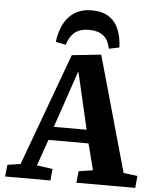

<svg xmlns="http://www.w3.org/2000/svg" viewBox="-62 -1003 856 1055"><g transform="rotate(5 366.5 -475.5)"><path d="M474 -713 653 -76 730 -66 724 0H399L406 -64L484 -76L447 -221H226L175 -76L262 -64L256 0H6L13 -65L85 -76L313 -696ZM249 -295H430L358 -606H355ZM513 -749Q502 -800 473 -821.5Q444 -843 396 -843Q347 -843 318 -820Q289 -797 275 -750L219 -761Q226 -817 247.5 -859.5Q269 -902 307.5 -926.5Q346 -951 402 -951Q459 -951 495.5 -927.5Q532 -904 550 -861Q568 -818 570 -761Z"/></g></svg>

Font: Literata 18pt
Style: Bold Italic
Weight: 700
Italic angle: -2°
Designer: Latin by Veronika Burian and Jose Scaglione. Greek by Irene Vlachou. Cyrillic by Vera Evstafieva
Foundry: TypeTogether
Version: Version 3.103;gftools[0.9.29]